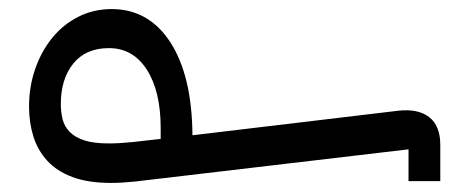

<svg xmlns="http://www.w3.org/2000/svg" viewBox="-20 -399 1030 423"><path d="M880 -70 277 1Q248 4 225 4Q174 4 139.5 -9Q105 -22 84 -45Q63 -68 53.5 -98.5Q44 -129 44 -164Q44 -208 57.5 -247Q71 -286 95 -315.5Q119 -345 152.5 -362Q186 -379 226 -379Q308 -379 355.5 -305.5Q403 -232 404 -101L857 -155Q901 -160 925.5 -141Q950 -122 950 -80V0H880ZM114 -170Q114 -152 118 -136Q122 -120 134 -108Q146 -96 166.5 -89.5Q187 -83 220 -83Q242 -83 272 -86L334 -93V-117Q334 -198 303.5 -245.5Q273 -293 220 -293Q169 -293 141.5 -259Q114 -225 114 -170Z"/></svg>

Font: IBM Plex Sans Arabic
Style: Regular
Weight: 400
Designer: Mike Abbink, Paul van der Laan, Pieter van Rosmalen, Wael Morcos, Khajak Apelian
Foundry: Bold Monday
Version: Version 1.1